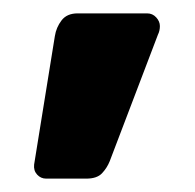

<svg xmlns="http://www.w3.org/2000/svg" viewBox="-20 -186 292 287"><path d="M49 81Q41 81 35.5 75Q30 69 31 60L62 -132Q64 -145 72 -155.5Q80 -166 96 -166H200Q208 -166 213.5 -160Q219 -154 219 -147Q219 -140 216 -134L144 55Q140 65 132.5 73Q125 81 109 81Z"/></svg>

Font: Rubik SemiBold
Style: Italic
Weight: 600
Italic angle: -12°
Designer: Hubert and Fischer
Foundry: Hubert and Fischer
Version: Version 2.300;gftools[0.9.30]